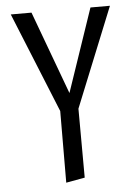

<svg xmlns="http://www.w3.org/2000/svg" viewBox="-52 -456 554 785"><g transform="rotate(-5 225.5 -63.5)"><path d="M429 -416 264 -8 265 275 188 289 189 -5 22 -416H107L233 -75L349 -416Z"/></g></svg>

Font: EauTest Medium
Style: Regular
Weight: 500
Designer: Christian Thalmann (Catharsis Fonts)
Version: Version 0.001;PS 000.001;hotconv 1.0.88;makeotf.lib2.5.64775